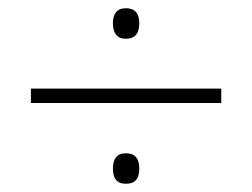

<svg xmlns="http://www.w3.org/2000/svg" viewBox="-20 -559 612 466"><path d="M285 -465C310 -465 318 -480 318 -503C318 -524 310 -539 285 -539C263 -539 254 -524 254 -503C254 -480 263 -465 285 -465ZM55 -309H517V-344H55ZM285 -113C310 -113 318 -127 318 -150C318 -172 310 -187 285 -187C263 -187 254 -172 254 -150C254 -127 263 -113 285 -113Z"/></svg>

Font: Noto Sans Telugu ExtraLight
Style: Regular
Weight: 200
Designer: Jelle Bosma - Monotype Design Team
Foundry: Monotype Imaging Inc.
Version: Version 2.005